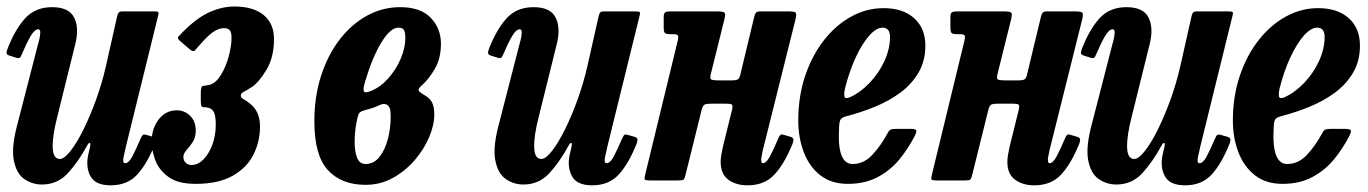

<svg xmlns="http://www.w3.org/2000/svg" viewBox="-23 -555 4204 590"><path d="M-0.5 -403.5Q22.5 -463.5 53.8 -498.2Q85 -533 137 -533Q189 -533 205 -500.8Q221 -468.5 208 -418L153 -196Q138 -138 139 -102.2Q140 -66.5 161 -66.5Q174.5 -66.5 194 -91.5Q213.5 -116.5 234 -158Q254.5 -199.5 272.5 -249.5Q290.5 -299.5 302 -349.5L337 -505Q338.5 -512.5 341.5 -516.2Q344.5 -520 353.5 -520H448.5Q460 -520 462.8 -518.2Q465.5 -516.5 463 -507L364 -105Q360 -89 356.5 -71.2Q353 -53.5 361.5 -53.5Q372.5 -53.5 383.5 -74.2Q394.5 -95 409.5 -130Q413 -137.5 415.8 -140.2Q418.5 -143 428.5 -140L446 -135Q454.5 -132.5 456 -128.5Q457.5 -124.5 454.5 -115.5Q431 -55 400.2 -20.2Q369.5 14.5 317 14.5Q270.5 14.5 255.2 -13.2Q240 -41 248 -79L254 -105Q256 -115 252.8 -115.8Q249.5 -116.5 245.5 -109Q218.5 -59 186.2 -23.5Q154 12 106 12Q76 12 51.5 -5Q27 -22 19.2 -63.5Q11.5 -105 32 -179L92.5 -414Q94.5 -420.5 97.5 -432.8Q100.5 -445 100.8 -455Q101 -465 94.5 -465Q83.5 -465 71.2 -444.2Q59 -423.5 43.5 -387Q41 -380.5 38 -377.8Q35 -375 25.5 -378L6.5 -384Q-1.5 -386.5 -2.5 -390.5Q-3.5 -394.5 -0.5 -403.5Z M443 -120Q443 -159.5 464.5 -187.8Q486 -216 520.5 -216Q544 -216 561.2 -199.2Q578.5 -182.5 578.5 -153.5Q578.5 -132.5 569 -118.2Q559.5 -104 550 -93.5Q540.5 -83 540.5 -73Q540.5 -61.5 547.8 -54.8Q555 -48 565.5 -48Q585.5 -48 602.5 -65.5Q619.5 -83 629.8 -111.2Q640 -139.5 640 -171.5Q640 -196.5 635.2 -208.2Q630.5 -220 618.5 -223.5Q609.5 -226 604 -225.5Q598.5 -225 596.2 -228.8Q594 -232.5 594 -247V-268Q594 -290 600.2 -290.8Q606.5 -291.5 619.5 -294Q639.5 -298.5 655.2 -323.8Q671 -349 679.8 -381.5Q688.5 -414 688.5 -439.5Q688.5 -456 682.8 -462.2Q677 -468.5 665 -468.5Q648.5 -468.5 631.2 -456.2Q614 -444 589 -415Q580.5 -405.5 575.8 -400Q571 -394.5 560 -403.5L531.5 -428Q520.5 -437 525 -442.2Q529.5 -447.5 538.5 -456.5Q581.5 -500 620.5 -517.5Q659.5 -535 697 -535Q755.5 -535 787.2 -508.8Q819 -482.5 819 -435Q819 -380 796.5 -341.8Q774 -303.5 751.5 -288Q734.5 -277 725.8 -272.8Q717 -268.5 717 -261Q717 -255 725.2 -250.5Q733.5 -246 746.5 -235.5Q776 -212 776 -166Q776 -120.5 756 -80.2Q736 -40 692.2 -15Q648.5 10 578 10Q524 10 494.8 -11.2Q465.5 -32.5 454.2 -62.8Q443 -93 443 -120Z M943 -182.5Q943 -258.5 963.8 -322.5Q984.5 -386.5 1021 -433.8Q1057.5 -481 1105 -507Q1152.5 -533 1206.5 -533Q1269.5 -533 1300.8 -500.2Q1332 -467.5 1332 -420.5Q1332 -376.5 1313.8 -344.5Q1295.5 -312.5 1273.5 -293Q1262 -283 1263.2 -277.8Q1264.5 -272.5 1282.5 -262Q1299.5 -252 1305.5 -238.5Q1311.5 -225 1311.5 -203Q1311.5 -170.5 1295.5 -133Q1279.5 -95.5 1250.8 -62.2Q1222 -29 1183.8 -8Q1145.5 13 1100.5 13Q1026.5 13 984.8 -32Q943 -77 943 -182.5ZM1113 -274Q1143.5 -285 1168.5 -312.5Q1193.5 -340 1208 -373.8Q1222.5 -407.5 1222.5 -437.5Q1222.5 -456 1218.2 -463Q1214 -470 1201 -470Q1177 -470 1149.2 -425Q1121.5 -380 1098.5 -303Q1092.5 -283 1094.8 -275.5Q1097 -268 1113 -274ZM1140 -230.5Q1127.5 -224.5 1117.2 -221.8Q1107 -219 1095.5 -215.5Q1082 -212 1078.8 -203.8Q1075.5 -195.5 1072 -176.5Q1067 -149 1066.8 -120Q1066.5 -91 1074 -71Q1081.5 -51 1100.5 -51Q1126 -51 1143.2 -73Q1160.5 -95 1169 -128.2Q1177.5 -161.5 1177.5 -195Q1177.5 -213 1175.8 -219.5Q1174 -226 1169 -231Q1164.5 -235 1157.8 -235.5Q1151 -236 1140 -230.5Z M1479 -403.5Q1502 -463.5 1533.2 -498.2Q1564.5 -533 1616.5 -533Q1668.5 -533 1684.5 -500.8Q1700.5 -468.5 1687.5 -418L1632.5 -196Q1617.5 -138 1618.5 -102.2Q1619.5 -66.5 1640.5 -66.5Q1654 -66.5 1673.5 -91.5Q1693 -116.5 1713.5 -158Q1734 -199.5 1752 -249.5Q1770 -299.5 1781.5 -349.5L1816.5 -505Q1818 -512.5 1821 -516.2Q1824 -520 1833 -520H1928Q1939.5 -520 1942.2 -518.2Q1945 -516.5 1942.5 -507L1843.5 -105Q1839.5 -89 1836 -71.2Q1832.5 -53.5 1841 -53.5Q1852 -53.5 1863 -74.2Q1874 -95 1889 -130Q1892.5 -137.5 1895.2 -140.2Q1898 -143 1908 -140L1925.5 -135Q1934 -132.5 1935.5 -128.5Q1937 -124.5 1934 -115.5Q1910.5 -55 1879.8 -20.2Q1849 14.5 1796.5 14.5Q1750 14.5 1734.8 -13.2Q1719.5 -41 1727.5 -79L1733.5 -105Q1735.5 -115 1732.2 -115.8Q1729 -116.5 1725 -109Q1698 -59 1665.8 -23.5Q1633.5 12 1585.5 12Q1555.5 12 1531 -5Q1506.5 -22 1498.8 -63.5Q1491 -105 1511.5 -179L1572 -414Q1574 -420.5 1577 -432.8Q1580 -445 1580.2 -455Q1580.5 -465 1574 -465Q1563 -465 1550.8 -444.2Q1538.5 -423.5 1523 -387Q1520.5 -380.5 1517.5 -377.8Q1514.5 -375 1505 -378L1486 -384Q1478 -386.5 1477 -390.5Q1476 -394.5 1479 -403.5Z M2421 -493.5 2324 -105Q2322 -98.5 2319 -83.2Q2316 -68 2316 -64.5Q2316 -53.5 2321 -53.5Q2331.5 -53.5 2342.8 -74.2Q2354 -95 2368.5 -129.5Q2372 -138 2375 -140.5Q2378 -143 2386 -140.5L2406.5 -134.5Q2414.5 -132 2415 -126.8Q2415.5 -121.5 2412 -112Q2386.5 -50 2356 -17.8Q2325.5 14.5 2274 14.5Q2239 14.5 2215.2 -2.8Q2191.5 -20 2191.5 -58Q2191.5 -67.5 2194 -81.8Q2196.5 -96 2199 -106.5L2226.5 -217.5Q2229.5 -231 2225.8 -233.8Q2222 -236.5 2205.5 -236.5H2165Q2149 -236.5 2143 -234Q2137 -231.5 2133.5 -219L2083 -15.5Q2080.5 -5.5 2077.2 -3Q2074 -0.5 2060.5 -0.5H1974.5Q1957 -0.5 1957.5 -5.8Q1958 -11 1961 -24L2059.5 -429.5Q2062.5 -442.5 2060 -446.2Q2057.5 -450 2044.5 -450H2037.5Q2024 -450 2020.2 -453.5Q2016.5 -457 2016.5 -471V-502.5Q2016.5 -514 2021 -517Q2025.5 -520 2036.5 -520H2179.5Q2200.5 -520 2203.8 -515.8Q2207 -511.5 2202.5 -493.5L2162.5 -332.5Q2158 -316 2161 -312Q2164 -308 2185.5 -308H2225Q2239.5 -308 2244.5 -311.2Q2249.5 -314.5 2252 -326L2294.5 -502.5Q2296.5 -511.5 2299.8 -515.8Q2303 -520 2314 -520H2398Q2419 -520 2422.2 -515.8Q2425.5 -511.5 2421 -493.5Z M2430 -184.5Q2430 -259 2451.2 -322Q2472.5 -385 2509.2 -431.8Q2546 -478.5 2593 -504.2Q2640 -530 2692 -530Q2751.5 -530 2786 -499.2Q2820.5 -468.5 2820.5 -414.5Q2820.5 -367.5 2799.5 -331.8Q2778.5 -296 2743.5 -270.2Q2708.5 -244.5 2665.8 -227Q2623 -209.5 2578.5 -198Q2565 -194.5 2560.5 -188.5Q2556 -182.5 2555.5 -163.5Q2548.5 -51 2597 -51Q2631 -51 2657.2 -78.8Q2683.5 -106.5 2705.5 -147.5Q2709.5 -155 2714.5 -157Q2719.5 -159 2731.5 -159H2771.5Q2788.5 -159 2791.8 -155.5Q2795 -152 2788.5 -138.5Q2768.5 -99 2740.8 -65.2Q2713 -31.5 2674 -10.8Q2635 10 2582.5 10Q2531 10 2497.2 -16.8Q2463.5 -43.5 2446.8 -87.8Q2430 -132 2430 -184.5ZM2588.5 -256Q2622 -271.5 2650 -301.2Q2678 -331 2694.8 -367.5Q2711.5 -404 2712 -440Q2712.5 -470 2689 -470Q2670 -470 2648.5 -446Q2627 -422 2607.2 -380Q2587.5 -338 2574 -285Q2570 -267.5 2571.8 -258.8Q2573.5 -250 2588.5 -256Z M3302 -493.5 3205 -105Q3203 -98.5 3200 -83.2Q3197 -68 3197 -64.5Q3197 -53.5 3202 -53.5Q3212.5 -53.5 3223.8 -74.2Q3235 -95 3249.5 -129.5Q3253 -138 3256 -140.5Q3259 -143 3267 -140.5L3287.5 -134.5Q3295.5 -132 3296 -126.8Q3296.5 -121.5 3293 -112Q3267.5 -50 3237 -17.8Q3206.5 14.5 3155 14.5Q3120 14.5 3096.2 -2.8Q3072.5 -20 3072.5 -58Q3072.5 -67.5 3075 -81.8Q3077.5 -96 3080 -106.5L3107.5 -217.5Q3110.5 -231 3106.8 -233.8Q3103 -236.5 3086.5 -236.5H3046Q3030 -236.5 3024 -234Q3018 -231.5 3014.5 -219L2964 -15.5Q2961.5 -5.5 2958.2 -3Q2955 -0.5 2941.5 -0.5H2855.5Q2838 -0.5 2838.5 -5.8Q2839 -11 2842 -24L2940.5 -429.5Q2943.5 -442.5 2941 -446.2Q2938.5 -450 2925.5 -450H2918.5Q2905 -450 2901.2 -453.5Q2897.5 -457 2897.5 -471V-502.5Q2897.5 -514 2902 -517Q2906.5 -520 2917.5 -520H3060.5Q3081.5 -520 3084.8 -515.8Q3088 -511.5 3083.5 -493.5L3043.5 -332.5Q3039 -316 3042 -312Q3045 -308 3066.5 -308H3106Q3120.5 -308 3125.5 -311.2Q3130.5 -314.5 3133 -326L3175.5 -502.5Q3177.5 -511.5 3180.8 -515.8Q3184 -520 3195 -520H3279Q3300 -520 3303.2 -515.8Q3306.5 -511.5 3302 -493.5Z M3301 -403.5Q3324 -463.5 3355.2 -498.2Q3386.5 -533 3438.5 -533Q3490.5 -533 3506.5 -500.8Q3522.5 -468.5 3509.5 -418L3454.5 -196Q3439.5 -138 3440.5 -102.2Q3441.5 -66.5 3462.5 -66.5Q3476 -66.5 3495.5 -91.5Q3515 -116.5 3535.5 -158Q3556 -199.5 3574 -249.5Q3592 -299.5 3603.5 -349.5L3638.5 -505Q3640 -512.5 3643 -516.2Q3646 -520 3655 -520H3750Q3761.5 -520 3764.2 -518.2Q3767 -516.5 3764.5 -507L3665.5 -105Q3661.5 -89 3658 -71.2Q3654.5 -53.5 3663 -53.5Q3674 -53.5 3685 -74.2Q3696 -95 3711 -130Q3714.5 -137.5 3717.2 -140.2Q3720 -143 3730 -140L3747.5 -135Q3756 -132.5 3757.5 -128.5Q3759 -124.5 3756 -115.5Q3732.5 -55 3701.8 -20.2Q3671 14.5 3618.5 14.5Q3572 14.5 3556.8 -13.2Q3541.5 -41 3549.5 -79L3555.5 -105Q3557.5 -115 3554.2 -115.8Q3551 -116.5 3547 -109Q3520 -59 3487.8 -23.5Q3455.5 12 3407.5 12Q3377.5 12 3353 -5Q3328.5 -22 3320.8 -63.5Q3313 -105 3333.5 -179L3394 -414Q3396 -420.5 3399 -432.8Q3402 -445 3402.2 -455Q3402.5 -465 3396 -465Q3385 -465 3372.8 -444.2Q3360.5 -423.5 3345 -387Q3342.5 -380.5 3339.5 -377.8Q3336.5 -375 3327 -378L3308 -384Q3300 -386.5 3299 -390.5Q3298 -394.5 3301 -403.5Z M3765.5 -184.5Q3765.5 -259 3786.8 -322Q3808 -385 3844.8 -431.8Q3881.5 -478.5 3928.5 -504.2Q3975.5 -530 4027.5 -530Q4087 -530 4121.5 -499.2Q4156 -468.5 4156 -414.5Q4156 -367.5 4135 -331.8Q4114 -296 4079 -270.2Q4044 -244.5 4001.2 -227Q3958.5 -209.5 3914 -198Q3900.5 -194.5 3896 -188.5Q3891.5 -182.5 3891 -163.5Q3884 -51 3932.5 -51Q3966.5 -51 3992.8 -78.8Q4019 -106.5 4041 -147.5Q4045 -155 4050 -157Q4055 -159 4067 -159H4107Q4124 -159 4127.2 -155.5Q4130.5 -152 4124 -138.5Q4104 -99 4076.2 -65.2Q4048.5 -31.5 4009.5 -10.8Q3970.5 10 3918 10Q3866.5 10 3832.8 -16.8Q3799 -43.5 3782.2 -87.8Q3765.5 -132 3765.5 -184.5ZM3924 -256Q3957.5 -271.5 3985.5 -301.2Q4013.5 -331 4030.2 -367.5Q4047 -404 4047.5 -440Q4048 -470 4024.5 -470Q4005.5 -470 3984 -446Q3962.5 -422 3942.8 -380Q3923 -338 3909.5 -285Q3905.5 -267.5 3907.2 -258.8Q3909 -250 3924 -256Z"/></svg>

Font: Besley* Condensed Semi
Style: Italic
Weight: 600
Width: 3
Italic angle: -13°
Designer: Owen Earl
Foundry: indestructible type*
Version: Version 3.000; ttfautohint (v1.8.3)